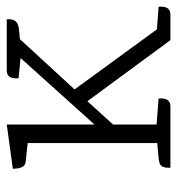

<svg xmlns="http://www.w3.org/2000/svg" viewBox="2 -527 525 569"><g transform="rotate(-90 264.5 -242.5)"><path d="M340 -485H492V-478Q492 -452 464 -449L433 -446L284 -284L462 -40L529 -35Q532 0 506 0H430L249 -246L180 -170V-41L257 -35Q260 0 234 0H52V-7Q52 -27 65 -32Q72 -35 125 -39V-423L69 -429Q49 -431 49 -467L180 -485V-225L377 -444L317 -450Q314 -485 340 -485Z"/></g></svg>

Font: Karma Light
Style: Regular
Weight: 300
Designer: Joana Correia
Foundry: Indian Type Foundry
Version: Version 1.202;PS 1.0;hotconv 1.0.78;makeotf.lib2.5.61930; tt